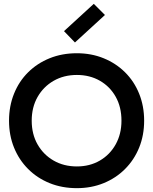

<svg xmlns="http://www.w3.org/2000/svg" viewBox="-20 -968 797 999"><path d="M27 -340Q27 -416 53 -480.5Q79 -545 126.5 -592Q174 -639 238.5 -665Q303 -691 380 -691Q455 -691 519 -665Q583 -639 630.5 -592Q678 -545 704 -480.5Q730 -416 730 -340Q730 -264 704 -200Q678 -136 630.5 -88.5Q583 -41 519 -15Q455 11 380 11Q303 11 238.5 -15Q174 -41 126.5 -88.5Q79 -136 53 -200Q27 -264 27 -340ZM145 -340Q145 -270 175.5 -216.5Q206 -163 259 -132.5Q312 -102 380 -102Q447 -102 499.5 -132.5Q552 -163 582 -217Q612 -271 612 -340Q612 -411 582 -464.5Q552 -518 499.5 -548Q447 -578 380 -578Q312 -578 259 -547.5Q206 -517 175.5 -463.5Q145 -410 145 -340ZM370 -747 313 -806 468 -948 526 -890Z"/></svg>

Font: Gabarito Medium
Style: Regular
Weight: 500
Designer: Leandro Assis / Alvaro Franca / Felipe Casaprima
Foundry: Naipe Foundry
Version: Version 1.000